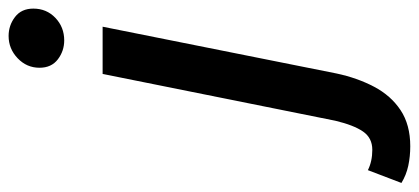

<svg xmlns="http://www.w3.org/2000/svg" viewBox="-402 -466 950 435"><g transform="rotate(-90 72.5 -249.0)"><path d="M-42 206Q-65 206 -86 201.5Q-107 197 -125 186L-96 110Q-76 120 -50 120Q-23 120 -8.5 99Q6 78 16 36L122 -491H229L123 39Q113 86 93 124Q73 162 40 184Q7 206 -42 206ZM198 -578Q174 -578 155 -592.5Q136 -607 136 -634Q136 -663 157.5 -683.5Q179 -704 208 -704Q232 -704 251 -689.5Q270 -675 270 -648Q270 -618 249 -598Q228 -578 198 -578Z"/></g></svg>

Font: Source Sans 3 Semibold
Style: Italic
Weight: 600
Italic angle: -11°
Designer: Paul D. Hunt
Foundry: Adobe
Version: Version 3.052;hotconv 1.1.0;makeotfexe 2.6.0